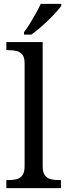

<svg xmlns="http://www.w3.org/2000/svg" viewBox="-20 -979 350 999"><path d="M13 0V-42H26Q49 -42 67.5 -47Q86 -52 97 -67.5Q108 -83 108 -114V-650Q108 -680 96.5 -694.5Q85 -709 66.5 -713.5Q48 -718 26 -718H13V-760H202V-114Q202 -83 213 -67.5Q224 -52 243 -47Q262 -42 284 -42H297V0ZM105 -812Q120 -831 136 -857Q152 -883 167 -910Q182 -937 192 -959H299V-949Q290 -936 272 -916Q254 -896 231.5 -874Q209 -852 186 -832.5Q163 -813 143 -799H105Z"/></svg>

Font: Noto Serif Gurmukhi
Style: Regular
Weight: 400
Designer: Vaibhav Singh and the Monotype Design Team
Foundry: Monotype Imaging Inc.
Version: Version 2.003